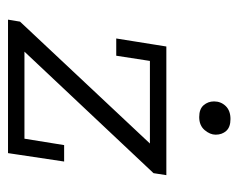

<svg xmlns="http://www.w3.org/2000/svg" viewBox="-78 -517 595 479"><g transform="rotate(90 219.5 -277.5)"><path d="M29 0 34 -30 354 -371 366 -354H132L119 -270H76L96 -395H417L412 -363L91 -22L84 -41H326L342 -140H383L362 0ZM272 -477Q252 -477 242.5 -488Q233 -499 233 -514Q233 -531 244.5 -543Q256 -555 277 -555Q297 -555 306.5 -544.5Q316 -534 316 -518Q316 -504 304.5 -490.5Q293 -477 272 -477Z"/></g></svg>

Font: Rokkitt SemiBold Light
Style: Italic
Weight: 300
Italic angle: -9°
Version: Version 3.103